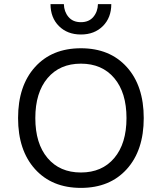

<svg xmlns="http://www.w3.org/2000/svg" viewBox="-20 -905 788 935"><path d="M522 -885Q522 -819 481 -778Q440 -737 374 -737Q308 -737 267 -778Q226 -819 226 -885H291Q292 -848 313.5 -822.5Q335 -797 374 -797Q413 -797 434.5 -822.5Q456 -848 457 -885ZM150.5 -578.5Q233 -670 374 -670Q515 -670 597.5 -578.5Q680 -487 680 -330Q680 -173 597.5 -81.5Q515 10 374 10Q233 10 150.5 -81.5Q68 -173 68 -330Q68 -487 150.5 -578.5ZM536.5 -524.5Q477 -595 374 -595Q271 -595 211.5 -524.5Q152 -454 152 -330Q152 -206 211.5 -135.5Q271 -65 374 -65Q477 -65 536.5 -135.5Q596 -206 596 -330Q596 -454 536.5 -524.5Z"/></svg>

Font: Elaine Sans
Style: Regular
Weight: 400
Designer: Wei Huang
Foundry: Wei Huang
Version: Version 2.001;December 24, 2019;FontCreator 12.0.0.2547 64-b